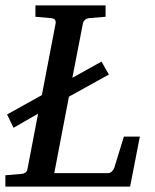

<svg xmlns="http://www.w3.org/2000/svg" viewBox="-35 -691 573 711"><path d="M446.8 0H-15.1V-42L43 -46.9Q64 -48.3 66.9 -65.9L106 -270L15.1 -217.8L-8.8 -267.1L120.1 -338.9L170.9 -604Q172.4 -612.3 168.5 -617.7Q164.6 -623 151.9 -624L96.2 -628.9V-670.9H356V-628.9L296.9 -624Q285.6 -623 279.5 -617.2Q273.4 -611.3 272 -604L232.9 -402.8L340.8 -462.9L368.2 -415L220.2 -333L166 -49.8H362.8Q372.6 -49.8 378.7 -55.4Q384.8 -61 388.2 -69.8L423.8 -185.1H482.9Z"/></svg>

Font: Charis SIL Am
Style: Italic
Weight: 400
Italic angle: -11°
Foundry: SIL International
Version: Version 5.000